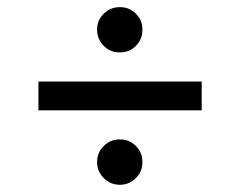

<svg xmlns="http://www.w3.org/2000/svg" viewBox="-20 -551 668 534"><path d="M541 -324.2V-244.1H86.9V-324.2ZM313.5 -405.3Q287.1 -404.8 268.6 -423.3Q250 -441.9 250 -468.8Q250 -494.6 268.6 -512.9Q287.1 -531.2 313.5 -531.2Q339.4 -531.2 357.9 -512.9Q376.5 -494.6 376 -468.8Q376.5 -441.9 357.9 -423.3Q339.4 -404.8 313.5 -405.3ZM313.5 -37.1Q287.1 -37.1 268.6 -55.7Q250 -74.2 250 -100.6Q250 -126.5 268.6 -145Q287.1 -163.6 313.5 -163.1Q339.4 -163.6 357.9 -145Q376.5 -126.5 376 -100.6Q376.5 -74.2 357.9 -55.7Q339.4 -37.1 313.5 -37.1Z"/></svg>

Font: Inter Display
Style: Regular
Weight: 400
Designer: Rasmus Andersson
Foundry: rsms
Version: Version 4.000;git-37864ae